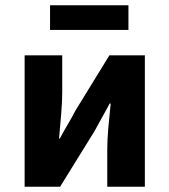

<svg xmlns="http://www.w3.org/2000/svg" viewBox="-20 -705 640 725"><path d="M73 0V-496H215V-358Q215 -320 211 -274Q207 -228 203 -182H206Q218 -205 235.5 -234.5Q253 -264 264 -286L393 -496H527V0H385V-138Q385 -176 389 -222Q393 -268 398 -314H394Q388 -303 380.5 -289Q373 -275 365 -261Q357 -247 350 -233.5Q343 -220 337 -210L207 0ZM169 -592V-685H465V-592Z"/></svg>

Font: Source Code Pro
Style: Bold
Weight: 700
Monospace: yes
Designer: Paul D. Hunt, Teo Tuominen
Foundry: Adobe Systems Incorporated
Version: Version 2.030;PS 1.000;hotconv 16.6.51;makeotf.lib2.5.65220